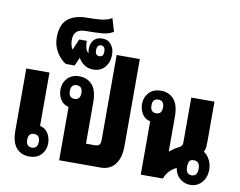

<svg xmlns="http://www.w3.org/2000/svg" viewBox="-99 -1125 1589 1272"><g transform="rotate(10 695.0 -489.5)"><path d="M209 -561V-202Q243 -196 262.5 -166Q282 -136 282 -97Q282 -53 253.5 -21.5Q225 10 172 10Q120 10 86.5 -26.5Q53 -63 53 -144V-561ZM180 -143Q141 -143 141 -97Q141 -51 180 -51Q219 -51 219 -97Q219 -143 180 -143Z M783 -753V-167Q783 -88 748.5 -44Q714 0 652 0H373V-359Q339 -365 319.5 -395Q300 -425 300 -464Q300 -508 329 -539.5Q358 -571 410 -571Q462 -571 495.5 -534.5Q529 -498 529 -417V-139H587Q608 -139 617.5 -147.5Q627 -156 627 -185V-753ZM402 -418Q441 -418 441 -464Q441 -510 402 -510Q363 -510 363 -464Q363 -418 402 -418Z M490 -631Q454 -631 428 -649.5Q402 -668 390 -693L365 -636H305Q268 -659 242 -702.5Q216 -746 216 -798Q216 -885 262 -923.5Q308 -962 392 -962Q446 -962 487 -966.5Q528 -971 557 -989L583 -901Q552 -881 506 -877.5Q460 -874 398 -874Q355 -874 336 -855Q317 -836 317 -801Q317 -783 321 -766Q325 -749 333 -737L365 -811H416Q416 -783 422 -761.5Q428 -740 442 -733Q438 -746 438 -761Q438 -799 458.5 -821.5Q479 -844 516 -844Q554 -844 575.5 -816.5Q597 -789 597 -750Q597 -699 568.5 -665Q540 -631 490 -631ZM515 -725Q543 -725 543 -761Q543 -778 536 -788Q529 -798 515 -798Q501 -798 494 -788Q487 -778 487 -761Q487 -725 515 -725Z M1255 10Q1217 10 1186.5 -15Q1156 -40 1149 -85Q1124 -74 1102 -51.5Q1080 -29 1071 0H922V-359Q888 -365 868.5 -395Q849 -425 849 -464Q849 -508 878 -539.5Q907 -571 959 -571Q1011 -571 1044.5 -534.5Q1078 -498 1078 -417V-185H1082Q1110 -209 1143 -225Q1163 -234 1163 -259V-561H1319V-292Q1319 -274 1317.5 -255.5Q1316 -237 1307 -222Q1333 -206 1348 -175.5Q1363 -145 1363 -111Q1363 -58 1332.5 -24Q1302 10 1255 10ZM951 -418Q990 -418 990 -464Q990 -510 951 -510Q912 -510 912 -464Q912 -418 951 -418ZM1254 -54Q1293 -54 1293 -104Q1293 -155 1253 -155Q1234 -155 1223 -145Q1215 -126 1215 -104Q1215 -54 1254 -54Z"/></g></svg>

Font: Noto Sans Thai Looped ExtraCondensed Black
Style: Regular
Weight: 900
Width: 2
Designer: Sasikarn Vongin, Ben Mitchell
Foundry: The Fontpad Ltd
Version: Version 1.001; ttfautohint (v1.8.4.7-5d5b)